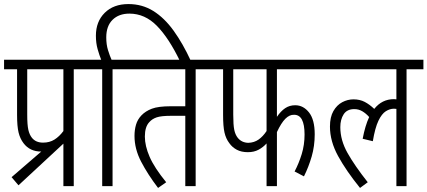

<svg xmlns="http://www.w3.org/2000/svg" viewBox="-20 -916 2104 945"><path d="M37 -44 183 -170Q127 -170 96 -211Q79 -233 71.5 -263.5Q64 -294 64 -350V-575H0V-622H425V-575H343V0H292V-209L71 -4ZM292 -575H114V-352Q114 -301 119.5 -277Q125 -253 137 -238Q156 -214 192 -214Q224 -214 248 -229Q272 -244 292 -271Z M483 -575H413V-622H478Q469 -644 460.5 -674Q452 -704 452 -740Q452 -810 495.5 -853Q539 -896 612 -896Q680 -896 734.5 -862Q789 -828 834.5 -765Q880 -702 920 -615H866Q811 -729 752 -789Q693 -849 617 -849Q565 -849 534 -818.5Q503 -788 503 -732Q503 -697 511.5 -669.5Q520 -642 529 -622H616V-575H534V0H483Z M943 -575V0H892V-346H822Q774 -346 751.5 -338.5Q729 -331 715 -315Q693 -292 693 -244Q693 -198 716.5 -144Q740 -90 798 -19L758 9Q707 -58 674.5 -120.5Q642 -183 642 -247Q642 -277 649.5 -302.5Q657 -328 676 -348Q696 -369 727.5 -381Q759 -393 820 -393H892V-575H604V-622H1026V-575Z M1343 -575V-341Q1362 -369 1383.5 -383.5Q1405 -398 1433 -398Q1473 -398 1501 -362.5Q1529 -327 1529 -255Q1529 -197 1514 -145.5Q1499 -94 1476 -48L1430 -72Q1451 -112 1465 -157.5Q1479 -203 1479 -254Q1479 -352 1427 -351Q1405 -352 1384.5 -331.5Q1364 -311 1343 -266V0H1292V-210Q1275 -191 1252.5 -179Q1230 -167 1200 -167Q1168 -167 1145.5 -179Q1123 -191 1109 -211Q1092 -233 1085 -263.5Q1078 -294 1078 -350V-575H1014V-622H1578V-575ZM1128 -575V-352Q1128 -301 1133 -277Q1138 -253 1150 -238Q1169 -214 1202 -213Q1231 -214 1252.5 -229Q1274 -244 1292 -271V-575Z M1566 -575V-622H2064V-575H1981V0H1931V-380Q1925 -381 1919 -381Q1899 -381 1879 -368.5Q1859 -356 1842.5 -321.5Q1826 -287 1815 -221L1765 -233Q1777 -297 1797 -340Q1781 -358 1763 -368.5Q1745 -379 1724 -379Q1688 -379 1671.5 -353.5Q1655 -328 1655 -290Q1655 -226 1690.5 -163Q1726 -100 1790 -19L1752 9Q1684 -75 1644 -148Q1604 -221 1604 -293Q1604 -340 1621 -369.5Q1638 -399 1664.5 -413Q1691 -427 1720 -427Q1751 -427 1775 -414.5Q1799 -402 1822 -380Q1860 -428 1919 -428Q1925 -428 1931 -427V-575Z"/></svg>

Font: Noto Sans ExtraCondensed Light
Style: Regular
Weight: 300
Width: 2
Designer: Monotype Design Team
Foundry: Monotype Imaging Inc.
Version: Version 2.013; ttfautohint (v1.8.4.7-5d5b)